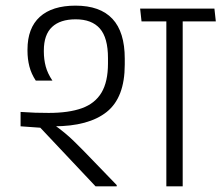

<svg xmlns="http://www.w3.org/2000/svg" viewBox="-20 -661 786 681"><path d="M628 -600.5H570V0H628ZM512.5 -585H745.5L740.5 -630.5H508ZM477 -630.5 482 -585H708L703.5 -630.5ZM394 0V-4.5L278.5 -124Q258.5 -144.5 242.2 -160.2Q226 -176 208.8 -190.2Q191.5 -204.5 169 -220.5V-238.5L53 -263.5V-213L123 -208L319 0ZM422.5 -453Q422.5 -547.5 378.8 -594.2Q335 -641 248 -641Q165 -641 121.2 -601.2Q77.5 -561.5 77.5 -485V-480.5Q77.5 -452 84.2 -425.5Q91 -399 107 -375H166Q149 -400 142.2 -425.2Q135.5 -450.5 135.5 -478V-481.5Q135.5 -538 164.5 -565.2Q193.5 -592.5 248.5 -592.5Q305.5 -592.5 334.2 -559.8Q363 -527 363 -455V-436Q363 -371 340 -332.5Q317 -294 270.5 -277.2Q224 -260.5 153 -260.5Q128 -260.5 105.2 -261.2Q82.5 -262 53 -264L94.5 -216.5Q115.5 -214.5 133 -213.8Q150.5 -213 170.5 -213Q294.5 -213 358.5 -264Q422.5 -315 422.5 -432Z"/></svg>

Font: Anek Devanagari Light
Style: Regular
Weight: 300
Designer: Kailash Malviya (Devanagari) & Yesha Goshar (Latin)
Foundry: Ek Type
Version: Version 1.003